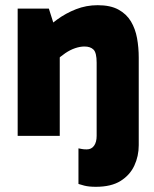

<svg xmlns="http://www.w3.org/2000/svg" viewBox="-20 -523 594 739"><path d="M349 196Q322 196 304.5 191.5Q287 187 282 185V48Q288 49 295 50.5Q302 52 314 52Q332 52 342 38Q352 24 352 0V-282Q352 -320 340 -332Q328 -344 305 -344Q288 -344 269 -337.5Q250 -331 231.5 -318.5Q213 -306 195 -289L160 -370H210V0H48V-490H168L200 -389L141 -395Q166 -423 199.5 -447.5Q233 -472 272.5 -487.5Q312 -503 356 -503Q405 -503 436 -486Q467 -469 484 -440.5Q501 -412 507.5 -376Q514 -340 514 -301V36Q514 78 497 114.5Q480 151 444 173.5Q408 196 349 196Z"/></svg>

Font: Gabarito ExtraBold
Style: Regular
Weight: 800
Designer: Leandro Assis / Alvaro Franca / Felipe Casaprima
Foundry: Naipe Foundry
Version: Version 1.000